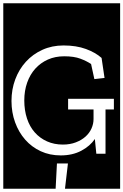

<svg xmlns="http://www.w3.org/2000/svg" viewBox="-32 -937 752 1170"><path d="M-12 -917H700V213H364L382 59H315L307 213H-12ZM662 -270V-335H383V-270H538V-212Q538 -182 525.5 -154Q513 -126 489 -104.5Q465 -83 430 -69.5Q395 -56 351 -56Q298 -56 254.5 -75.5Q211 -95 180 -130Q149 -165 132.5 -215Q116 -265 116 -325Q116 -384 133.5 -433.5Q151 -483 183 -518.5Q215 -554 259.5 -574Q304 -594 359 -594Q419 -594 457.5 -579.5Q496 -565 523 -547L543 -455L605 -462L587 -584Q550 -617 491.5 -638.5Q433 -660 355 -660Q285 -660 226.5 -633.5Q168 -607 126 -561Q84 -515 61 -453.5Q38 -392 38 -322Q38 -252 60 -191.5Q82 -131 121.5 -86Q161 -41 216 -15.5Q271 10 338 10Q410 10 463.5 -18.5Q517 -47 546 -90L555 0H611V-270Z"/></svg>

Font: Zilla Slab Regular Highlight
Style: Regular
Weight: 410
Designer: Typotheque Type Foundry
Foundry: Typotheque type foundry
Version: Version 1.0; 2017